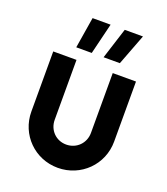

<svg xmlns="http://www.w3.org/2000/svg" viewBox="-136 -826 812 931"><g transform="rotate(20 270.0 -360.0)"><path d="M270 10C389 10 484 -84 484 -203V-513H364V-204C364 -151 323 -110 270 -110C217 -110 177 -151 177 -204V-513H57V-203C57 -84 151 10 270 10ZM296 -570H380L441 -730H347ZM155 -570H235L274 -730H181Z"/></g></svg>

Font: Lineal
Style: Bold
Weight: 700
Designer: Created by Frank Adebiaye with contributions from Anton Moglia & Ariel Martín Pérez
Created by Frank ADEBIAYE with FontF
Foundry: Velvetyne Type Foundry
Version: Version 2.000;Glyphs 3.2 (3227)